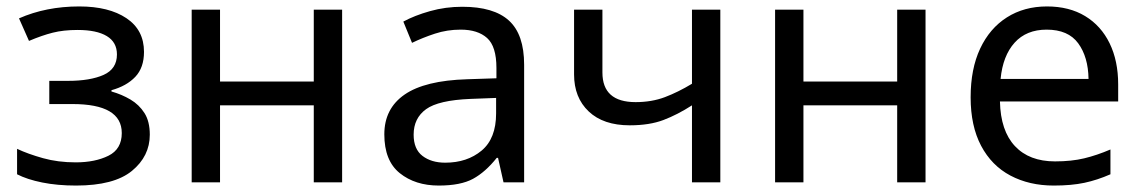

<svg xmlns="http://www.w3.org/2000/svg" viewBox="-20 -566 3542 596"><path d="M226 -546Q318 -546 372.5 -509.5Q427 -473 427 -405Q427 -356 400 -327.5Q373 -299 326 -286V-282Q358 -273 385 -257Q412 -241 428.5 -215Q445 -189 445 -148Q445 -81 389.5 -35.5Q334 10 216 10Q158 10 111 0.5Q64 -9 33 -25V-104Q67 -88 113.5 -75Q160 -62 215 -62Q275 -62 316.5 -82.5Q358 -103 358 -153Q358 -243 205 -243H133V-315H191Q260 -315 301.5 -333.5Q343 -352 343 -397Q343 -435 311.5 -454Q280 -473 221 -473Q177 -473 143.5 -464.5Q110 -456 70 -439L39 -509Q123 -546 226 -546Z M663 -536V-313H954V-536H1042V0H954V-239H663V0H575V-536Z M1415 -545Q1513 -545 1560 -502Q1607 -459 1607 -365V0H1543L1526 -76H1522Q1487 -32 1448.5 -11Q1410 10 1342 10Q1269 10 1221 -28.5Q1173 -67 1173 -149Q1173 -229 1236 -272.5Q1299 -316 1430 -320L1521 -323V-355Q1521 -422 1492 -448Q1463 -474 1410 -474Q1368 -474 1330 -461.5Q1292 -449 1259 -433L1232 -499Q1267 -518 1315 -531.5Q1363 -545 1415 -545ZM1520 -262 1441 -259Q1341 -255 1302.5 -227Q1264 -199 1264 -148Q1264 -103 1291.5 -82Q1319 -61 1362 -61Q1430 -61 1475 -98.5Q1520 -136 1520 -214Z M1850 -536V-341Q1850 -249 1953 -249Q2003 -249 2044 -264.5Q2085 -280 2128 -306V-536H2216V0H2128V-239Q2083 -210 2039.5 -193.5Q1996 -177 1935 -177Q1853 -177 1807.5 -220Q1762 -263 1762 -335V-536Z M2474 -536V-313H2765V-536H2853V0H2765V-239H2474V0H2386V-536Z M3230 -546Q3299 -546 3348.5 -516Q3398 -486 3424.5 -431.5Q3451 -377 3451 -304V-251H3084Q3086 -160 3130.5 -112.5Q3175 -65 3255 -65Q3306 -65 3345.5 -74.5Q3385 -84 3427 -102V-25Q3386 -7 3346 1.5Q3306 10 3251 10Q3175 10 3116.5 -21Q3058 -52 3025.5 -113.5Q2993 -175 2993 -264Q2993 -352 3022.5 -415Q3052 -478 3105.5 -512Q3159 -546 3230 -546ZM3229 -474Q3166 -474 3129.5 -433.5Q3093 -393 3086 -321H3359Q3358 -389 3327 -431.5Q3296 -474 3229 -474Z"/></svg>

Font: Noto Sans IKEA
Style: Regular
Weight: 400
Designer: Monotype Design Team
Foundry: Monotype Imaging Inc.
Version: Version 2.001